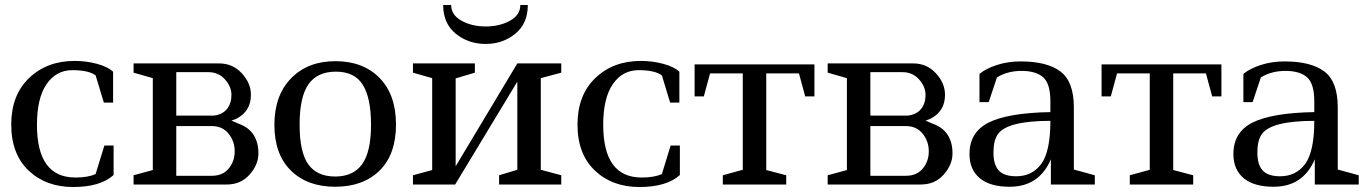

<svg xmlns="http://www.w3.org/2000/svg" viewBox="-20 -739 5473 769"><path d="M435 -156V-38Q382 10 273 10Q164 10 94.5 -56Q25 -122 25 -240Q25 -358 96.5 -426.5Q168 -495 279 -495Q325 -495 368 -483.5Q411 -472 433 -452V-328H396L363 -437Q335 -458 270 -458Q205 -458 166.5 -402Q128 -346 128 -239Q128 -28 282 -28Q333 -28 363 -42L398 -156Z M515 0V-37L592 -58V-426L515 -448V-485H858Q912 -485 948.5 -445.5Q985 -406 985 -359Q985 -293 926 -263L907 -256L937 -243Q976 -229 995.5 -199Q1015 -169 1015 -124.5Q1015 -80 980 -40Q945 0 888 0ZM829 -234H686V-35H829Q872 -35 896 -64Q920 -93 920 -133Q920 -173 895.5 -203.5Q871 -234 829 -234ZM686 -450V-276H836Q871 -280 889 -302.5Q907 -325 907 -358.5Q907 -392 881 -421Q855 -450 815 -450Z M1466 -239Q1466 -347 1433 -399.5Q1400 -452 1325.5 -452Q1251 -452 1215.5 -401.5Q1180 -351 1180 -240Q1180 -129 1215 -80.5Q1250 -32 1322.5 -32Q1395 -32 1430.5 -81.5Q1466 -131 1466 -239ZM1079 -239Q1079 -357 1146 -425.5Q1213 -494 1323.5 -494Q1434 -494 1500 -427Q1566 -360 1566 -240Q1566 -120 1500 -55.5Q1434 9 1322.5 9Q1211 9 1145 -56Q1079 -121 1079 -239Z M2064 -719H2094Q2094 -645 2044 -604Q1994 -563 1925 -563Q1856 -563 1805.5 -604Q1755 -645 1755 -719H1787Q1787 -679 1828.5 -656Q1870 -633 1925.5 -633Q1981 -633 2022.5 -656Q2064 -679 2064 -719ZM1979 0V-37L2052 -59V-412L1803 0H1634V-37L1711 -58V-426L1634 -448V-485H1882V-448L1805 -425V-73L2052 -485H2228V-448L2146 -426V-59L2228 -37V0Z M2703 -156V-38Q2650 10 2541 10Q2432 10 2362.5 -56Q2293 -122 2293 -240Q2293 -358 2364.5 -426.5Q2436 -495 2547 -495Q2593 -495 2636 -483.5Q2679 -472 2701 -452V-328H2664L2631 -437Q2603 -458 2538 -458Q2473 -458 2434.5 -402Q2396 -346 2396 -239Q2396 -28 2550 -28Q2601 -28 2631 -42L2666 -156Z M2875 0V-37L2955 -59V-445H2824L2799 -353H2762V-481H3242V-353H3205L3180 -445H3049V-58L3129 -37V0Z M3295 0V-37L3372 -58V-426L3295 -448V-485H3638Q3692 -485 3728.5 -445.5Q3765 -406 3765 -359Q3765 -293 3706 -263L3687 -256L3717 -243Q3756 -229 3775.5 -199Q3795 -169 3795 -124.5Q3795 -80 3760 -40Q3725 0 3668 0ZM3609 -234H3466V-35H3609Q3652 -35 3676 -64Q3700 -93 3700 -133Q3700 -173 3675.5 -203.5Q3651 -234 3609 -234ZM3466 -450V-276H3616Q3651 -280 3669 -302.5Q3687 -325 3687 -358.5Q3687 -392 3661 -421Q3635 -450 3595 -450Z M4365 0H4189V-101Q4142 9 4024 9Q3945 9 3904 -25.5Q3863 -60 3863 -122Q3863 -210 3940.5 -248.5Q4018 -287 4187 -290V-333Q4187 -404 4158 -429.5Q4129 -455 4072 -455Q4015 -455 3973 -429L3940 -330H3903V-443Q3928 -464 3972 -478.5Q4016 -493 4068 -493Q4174 -493 4227.5 -452.5Q4281 -412 4281 -309V-60L4365 -37ZM4050 -33Q4114 -33 4150.5 -82.5Q4187 -132 4187 -255Q4015 -255 3977 -202Q3959 -177 3959 -128Q3959 -79 3980.5 -56Q4002 -33 4050 -33Z M4505 0V-37L4585 -59V-445H4454L4429 -353H4392V-481H4872V-353H4835L4810 -445H4679V-58L4759 -37V0Z M5422 0H5246V-101Q5199 9 5081 9Q5002 9 4961 -25.5Q4920 -60 4920 -122Q4920 -210 4997.5 -248.5Q5075 -287 5244 -290V-333Q5244 -404 5215 -429.5Q5186 -455 5129 -455Q5072 -455 5030 -429L4997 -330H4960V-443Q4985 -464 5029 -478.5Q5073 -493 5125 -493Q5231 -493 5284.5 -452.5Q5338 -412 5338 -309V-60L5422 -37ZM5107 -33Q5171 -33 5207.5 -82.5Q5244 -132 5244 -255Q5072 -255 5034 -202Q5016 -177 5016 -128Q5016 -79 5037.5 -56Q5059 -33 5107 -33Z"/></svg>

Font: Ledger
Style: Regular
Weight: 400
Designer: Denis Masharov
Foundry: Denis Masharov
Version: 1.001